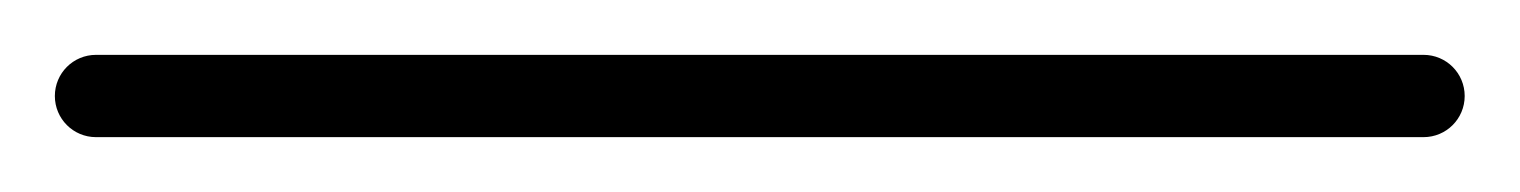

<svg xmlns="http://www.w3.org/2000/svg" viewBox="-35 -35 554 70"><path d="M0 -15C-8.3 -15 -15 -8.3 -15 0C-15 8.3 -8.3 15 0 15C161.3 15 322.7 15 484 15C492.3 15 499 8.3 499 0C499 -8.3 492.3 -15 484 -15C322.7 -15 161.3 -15 0 -15Z"/></svg>

Font: FRB American Cursive Just Baseline
Style: Italic
Weight: 400
Italic angle: -25°
Version: Version 2.0;Modular Font Editor K font №1